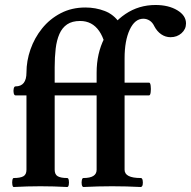

<svg xmlns="http://www.w3.org/2000/svg" viewBox="-20 -746 765 769"><path d="M375 -364H199V-66Q199 -46.9 211.5 -39.9Q224 -33 249 -33Q254 -33 255.5 -24.1Q257 -15.1 255.5 -6.1Q254 3 249 3Q194.9 0 142 0Q89 0 35 3Q31 3 29.5 -6.1Q28 -15.1 29.5 -24.1Q31 -33 35 -33Q60.9 -33 73.5 -39.9Q86 -46.9 86 -66V-364H42Q36.9 -364 34.9 -373Q33 -382 34.9 -391Q36.9 -400 42 -400Q86 -400 86 -455.5Q86 -502 102 -548Q118 -594 148.5 -632Q179 -670 223 -693Q267 -716 322 -716Q363 -716 399.5 -702Q436 -688 459 -654L400 -571Q391 -602 377 -622Q363 -642 344 -652Q325 -662 301 -662Q269 -662 249 -648.5Q229 -635 218 -610Q207 -585 203 -551Q199 -517 199 -477V-415H375ZM314 3Q309 2 307.5 -6.5Q306 -15 307.7 -24Q309.4 -33 314 -33Q367 -33 367 -66V-364H322Q318 -364 316.5 -373Q315 -382 316.5 -391Q318 -400 322 -400Q367 -400 367 -415V-455Q367 -532 398 -593Q429 -654 482.5 -690Q536 -726 603 -726Q655 -726 690 -705Q725 -684 725 -652.2Q725 -629 707 -613Q689 -597 663 -597Q642.9 -597 626 -608.5Q609 -620 598 -641Q591 -656 579.4 -663.5Q567.8 -671 554 -671Q520 -671 499.5 -627Q479 -583 479 -512V-415H577Q582 -415 583.5 -402.2Q585 -389.5 583.5 -376.8Q582 -364 577 -364H479V-66Q479 -33 544 -33Q549.6 -33 551.3 -24Q553 -15 551.5 -6.5Q550 2 544 3Q486.5 0 429 0Q371.5 0 314 3Z"/></svg>

Font: Junicode VF
Style: Regular
Weight: 400
Designer: Peter S. Baker
Version: Version 2.213